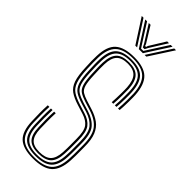

<svg xmlns="http://www.w3.org/2000/svg" viewBox="-250 -783 820 820"><g transform="rotate(45 160.0 -373.5)"><path d="M157.8 6.2Q98 6.2 71.2 -19.2Q44.5 -44.8 42.8 -103.8Q42 -127.2 41.6 -149.5Q41.2 -171.8 42.8 -199.5H52.5Q51 -171 51.4 -148.8Q51.8 -126.5 52.2 -104Q54 -49 78.4 -25.2Q102.8 -1.5 157.8 -1.5Q214.2 -1.5 240.2 -24.9Q266.2 -48.2 268.8 -102.8Q269.8 -119.5 269.9 -131Q270 -142.5 269.9 -154.2Q269.8 -166 269.8 -183.8Q269.8 -242.5 249.5 -269.9Q229.2 -297.2 184.5 -311.2L144.8 -323.8Q122 -331 108.5 -339.8Q95 -348.5 88.8 -368.8Q82.5 -389 81 -430.5Q80.2 -452 79.8 -464.5Q79.2 -477 80 -495Q81.8 -536.8 99.8 -555.9Q117.8 -575 159.2 -575Q198.2 -575 216.6 -556.2Q235 -537.5 237.8 -493.8Q238.2 -483.2 238.1 -454.8Q238 -426.2 236 -402H226.5Q228.2 -426.2 228.5 -454.5Q228.8 -482.8 228 -493.8Q225.5 -532.5 209.5 -549.9Q193.5 -567.2 159.2 -567.2Q124 -567.2 107.5 -550.4Q91 -533.5 89.8 -495Q89 -477 89.5 -464.1Q90 -451.2 90.8 -430.5Q92.2 -391.2 97.6 -372.6Q103 -354 115 -346.2Q127 -338.5 147.5 -332L187.2 -319.5Q216.5 -310.2 237 -295.4Q257.5 -280.5 268.4 -254.2Q279.2 -228 279.2 -183.8Q279.2 -166 279.4 -154.1Q279.5 -142.2 279.4 -130.8Q279.2 -119.2 278.5 -102.5Q275.5 -45.2 248.1 -19.5Q220.8 6.2 157.8 6.2ZM157.8 -9.2Q108.2 -9.2 85.9 -31.2Q63.5 -53.2 62 -104.2Q61.2 -128 60.9 -150Q60.5 -172 62 -199.5H71.5Q70.5 -172.8 70.6 -151.1Q70.8 -129.5 71.5 -104.5Q73 -57.5 93.1 -37.4Q113.2 -17.2 157.8 -17.2Q204.2 -17.2 225.8 -37.1Q247.2 -57 249.5 -103.2Q250.8 -127.2 250.5 -144.2Q250.2 -161.2 250.2 -183.8Q250.2 -239.8 232.2 -261.9Q214.2 -284 179.5 -295L139 -307.5Q112.8 -315.8 96.4 -326.1Q80 -336.5 71.8 -359.8Q63.5 -383 61.8 -430Q61 -449.5 60.5 -464.8Q60 -480 60.8 -495.5Q62.2 -546.8 85.5 -568.8Q108.8 -590.8 159.2 -590.8Q209.2 -590.8 231.5 -567.9Q253.8 -545 256.8 -494.5Q257.8 -482 257.4 -453.2Q257 -424.5 255 -402H245.5Q247.5 -424.5 247.8 -454.2Q248 -484 247.2 -494Q244.2 -543 223.1 -562.9Q202 -582.8 159.2 -582.8Q113.2 -582.8 92.8 -562.2Q72.2 -541.8 70.5 -495.8Q69.8 -477 70.2 -464.4Q70.8 -451.8 71.5 -430Q73 -385.8 80.1 -364.1Q87.2 -342.5 102.2 -333Q117.2 -323.5 142 -315.5L182 -303Q220.5 -290.8 240.2 -266.8Q260 -242.8 260 -183.8Q260 -158.2 260.2 -143.1Q260.5 -128 259.2 -103.2Q256.8 -53.2 233.4 -31.2Q210 -9.2 157.8 -9.2ZM157.8 -25Q118.5 -25 100.5 -43.4Q82.5 -61.8 81.2 -105Q80.5 -127.2 80.1 -149.1Q79.8 -171 81.2 -199.5H90.8Q89.5 -169.8 89.9 -149Q90.2 -128.2 90.8 -105Q92 -67 107.2 -49.9Q122.5 -32.8 157.8 -32.8Q194 -32.8 211.1 -49.2Q228.2 -65.8 230.2 -103.8Q231.5 -129.5 231.2 -144.9Q231 -160.2 231 -183.8Q231 -232.2 217 -250.8Q203 -269.2 174.2 -278.2L133.5 -291Q101 -301 81.6 -314.6Q62.2 -328.2 53.2 -354.6Q44.2 -381 42.5 -429.5Q41.5 -450.8 41.1 -465.5Q40.8 -480.2 41.5 -496.5Q43.2 -556 71.1 -581.1Q99 -606.2 159.2 -606.2Q218 -606.2 245.1 -580.4Q272.2 -554.5 276 -494.8Q276.8 -483.5 276.5 -454.1Q276.2 -424.8 274.2 -402H264.5Q266.8 -425.5 267 -454.5Q267.2 -483.5 266.5 -494.8Q263 -549.8 238.2 -574.1Q213.5 -598.5 159.2 -598.5Q103.2 -598.5 78 -574.5Q52.8 -550.5 51 -495.8Q50.5 -479.2 50.9 -465.5Q51.2 -451.8 52 -429.8Q54 -381.2 62.9 -356.4Q71.8 -331.5 89.8 -319.9Q107.8 -308.2 136.2 -299.2L176.8 -286.5Q209.8 -276.5 225.2 -255.8Q240.8 -235 240.8 -183.8Q240.8 -166 240.9 -154.9Q241 -143.8 240.9 -132.8Q240.8 -121.8 239.8 -103.8Q237.8 -62.2 219 -43.6Q200.2 -25 157.8 -25ZM56.8 -753H67.5L137.8 -644H127ZM78 -753H89L142.2 -669.5L153.5 -652.2H167.2L178.2 -669.5L231.8 -753H242.8L172.8 -644H148ZM99.2 -753H110.2L154.5 -681.2L157.5 -672.5H163.2L166.2 -681.2L210.5 -753H221.5L173.2 -675.8L165.5 -661.2H155.2L147.8 -675.8ZM253.2 -753H264L193.5 -644H183Z"/></g></svg>

Font: Big Shoulders Inline Text Thin ExtraLight
Style: Regular
Weight: 250
Version: Version 2.002